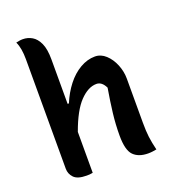

<svg xmlns="http://www.w3.org/2000/svg" viewBox="-138 -860 875 971"><g transform="rotate(-20 300.0 -375.0)"><path d="M163 4Q114 4 94.5 -16.5Q75 -37 75 -65V-655Q75 -683 71 -707Q67 -731 58 -750Q67 -752 76 -753.5Q85 -755 94 -755Q121 -755 144 -741.5Q167 -728 181.5 -696.5Q196 -665 196 -609V-370H203Q224 -421 255.5 -461.5Q287 -502 326.5 -525Q366 -548 407 -548Q439 -548 465 -524Q491 -500 506 -463Q521 -426 521 -388V-149Q521 -105 525 -73Q529 -41 539 0Q528 2 517 3.5Q506 5 494 5Q443 5 415.5 -22.5Q388 -50 388 -129Q388 -189 395 -248Q402 -307 414 -378Q396 -415 367 -415Q322 -415 277.5 -368.5Q233 -322 196 -219V1Q186 3 179 3.5Q172 4 163 4Z"/></g></svg>

Font: Recursive Sn Csl St SmB
Style: Regular
Weight: 600
Version: Version 1.079;hotconv 1.0.112;makeotfexe 2.5.65598; ttfautoh